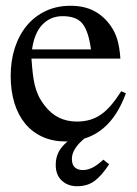

<svg xmlns="http://www.w3.org/2000/svg" viewBox="-20 -480 473 665"><path d="M358 89Q331 130 306.5 147.5Q282 165 247 165Q215 165 194 145.5Q173 126 173 91Q173 67 182.5 47.5Q192 28 214 10H207Q163 10 127.5 -6Q92 -22 67.5 -51.5Q43 -81 30 -123Q17 -165 17 -217Q17 -270 31.5 -314.5Q46 -359 73 -391.5Q100 -424 138.5 -442Q177 -460 224 -460Q271 -460 305 -442.5Q339 -425 363 -391Q378 -370 386 -344Q394 -318 397 -277H89Q91 -248 93.5 -226Q96 -204 100.5 -185Q105 -166 113 -149Q121 -132 135 -114Q177 -59 246 -59Q271 -59 291.5 -65Q312 -71 330 -83.5Q348 -96 365 -116Q382 -136 400 -164L416 -157Q370 -30 272 0Q229 36 229 70Q229 91 239.5 100Q250 109 267 109Q283 109 299.5 101Q316 93 338 73ZM295 -309Q287 -370 266.5 -397Q246 -424 197 -424Q155 -424 127 -395Q99 -366 91 -309Z"/></svg>

Font: STIXGeneralUnicodeRegular
Style: Regular
Weight: 400
Designer: MicroPress Inc., with final additions and corrections provided by Coen Hoffman, Elsevier (retired)
Version: Version 1.1.0